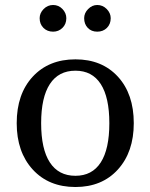

<svg xmlns="http://www.w3.org/2000/svg" viewBox="-20 -737 603 770"><path d="M282.5 -32Q349.5 -32 384 -85.5Q418.5 -139 418.5 -243Q418.5 -346.5 384 -400Q349.5 -453.5 282.5 -453.5Q215 -453.5 180 -400Q145 -346.5 145 -243Q145 -139 180 -85.5Q215 -32 282.5 -32ZM282.5 13Q175.5 13 111.2 -57.2Q47 -127.5 47 -243Q47 -360 111.2 -429.5Q175.5 -499 282.5 -499Q389 -499 452.8 -429.5Q516.5 -360 516.5 -243Q516.5 -127.5 452.8 -57.2Q389 13 282.5 13ZM193 -717Q215 -717 230.5 -700.8Q246 -684.5 246 -664Q246 -640.5 230.5 -625.2Q215 -610 193 -610Q169.5 -610 154.2 -625.2Q139 -640.5 139 -664Q139 -684.5 155 -700.8Q171 -717 193 -717ZM370 -717Q392 -717 408 -700.8Q424 -684.5 424 -664Q424 -640.5 408.8 -625.2Q393.5 -610 370 -610Q346.5 -610 332 -625.2Q317.5 -640.5 317.5 -664Q317.5 -684.5 333.5 -700.8Q349.5 -717 370 -717Z"/></svg>

Font: MM Phetkon
Style: Regular
Weight: 400
Designer: Khon Soe Zaw Thu
Version: Version 1.00 July 15, 2016, initial release